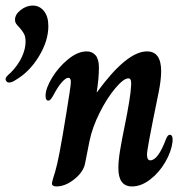

<svg xmlns="http://www.w3.org/2000/svg" viewBox="-50 -661 673 691"><path d="M137 -1Q137 -5 142 -22Q147 -35 156 -72Q163 -101 176 -177Q189 -253 200 -325Q205 -357 205 -366Q205 -381 196 -381Q187 -381 173 -365.5Q159 -350 143 -320Q139 -312 134 -305.5Q129 -299 124 -299Q114 -299 114 -316Q114 -343 137.5 -381.5Q161 -420 195.5 -448Q230 -476 262 -476Q282 -476 294 -462Q306 -448 306 -418Q306 -379 298 -329H299Q406 -476 479 -476Q530 -476 530 -405Q530 -374 521 -329Q497 -212 488 -163.5Q479 -115 479 -105Q479 -84 491 -84Q519 -84 548 -162Q554 -176 561 -176Q573 -176 571 -151Q567 -116 545 -78Q523 -40 490.5 -15Q458 10 425 10Q376 10 376 -56Q376 -82 382 -119Q388 -156 400 -214Q408 -253 414.5 -292Q421 -331 422 -355V-363Q422 -379 412 -379Q395 -379 365 -343.5Q335 -308 308.5 -255Q282 -202 272 -153L256 -72Q250 -42 217.5 -16Q185 10 153 10Q137 10 137 -1ZM-30 -377Q-30 -384 -12 -399Q14 -425 28 -454.5Q42 -484 42 -511Q42 -529 36 -540Q30 -551 19 -563Q11 -571 7.5 -576.5Q4 -582 4 -590Q4 -609 24.5 -625Q45 -641 68 -641Q92 -641 108 -621.5Q124 -602 124 -567Q124 -514 90 -458Q56 -402 6 -373Q-7 -364 -17 -364Q-23 -364 -26.5 -368Q-30 -372 -30 -377Z"/></svg>

Font: Charm
Style: Bold
Weight: 700
Designer: Katatrad Aksorn Co.,Ltd.
Foundry: Cadson Demak Co.,Ltd.
Version: Version 1.001